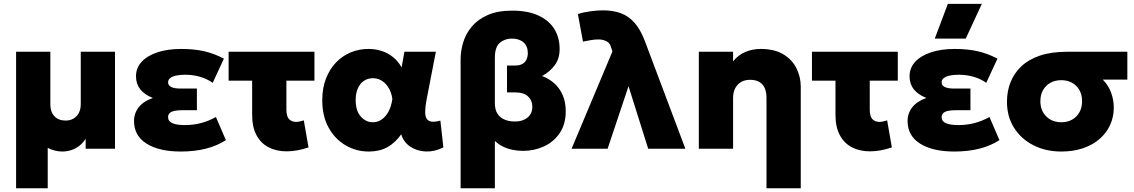

<svg xmlns="http://www.w3.org/2000/svg" viewBox="-20 -790 6026 1020"><path d="M65.5 210V-515H247.5V-234Q247.5 -195.5 269.2 -172.5Q291 -149.5 328 -149.5Q352.5 -149.5 370.8 -160.2Q389 -171 399 -190.5Q409 -210 409 -235.5V-515H591V0H435V-52.5Q411.5 -17 379.2 -1Q347 15 311.5 15Q291.5 15 271.5 10Q251.5 5 233.5 -4.5V210Z M940.5 15Q825 15 758.5 -27Q692 -69 692 -147Q692 -188.5 717.2 -220.5Q742.5 -252.5 792 -269.5Q747 -287.5 724.8 -316Q702.5 -344.5 702.5 -384.5Q702.5 -429 732.2 -461.5Q762 -494 816.2 -512Q870.5 -530 942.5 -530Q1010.5 -530 1063.8 -518Q1117 -506 1169.5 -478.5L1110 -350Q1080.5 -371 1043 -382Q1005.5 -393 964 -393Q936 -393 915.8 -388.5Q895.5 -384 884.2 -375.2Q873 -366.5 873 -352.5Q873 -336 889.8 -327.8Q906.5 -319.5 939 -319.5H1026V-204.5H946Q922.5 -204.5 906 -200.8Q889.5 -197 881.2 -189Q873 -181 873 -167.5Q873 -145.5 896 -135.5Q919 -125.5 961.5 -125.5Q1006.5 -125.5 1047.8 -136.2Q1089 -147 1127 -168.5L1180 -45.5Q1133.5 -15.5 1073.8 -0.2Q1014 15 940.5 15Z M1502.5 14Q1449.5 14 1408.2 -6.8Q1367 -27.5 1343.2 -70.8Q1319.5 -114 1319.5 -180V-361.5H1194.5V-515H1650.5V-361.5H1501.5V-208.5Q1501.5 -172.5 1515.2 -157.5Q1529 -142.5 1553 -142.5Q1562.5 -142.5 1572.8 -144.8Q1583 -147 1594 -150.5L1619 -7Q1588.5 3.5 1559.2 8.8Q1530 14 1502.5 14Z M1939.5 15Q1872.5 15 1816.2 -17.8Q1760 -50.5 1726 -111.5Q1692 -172.5 1692 -257.5Q1692 -321.5 1711.5 -372Q1731 -422.5 1764.8 -457.8Q1798.5 -493 1842.8 -511.5Q1887 -530 1937.5 -530Q1975 -530 2008.2 -519Q2041.5 -508 2068.2 -486.5Q2095 -465 2113.5 -432L2128.5 -515H2295.5L2246 -260Q2239 -222 2238.8 -196.8Q2238.5 -171.5 2247 -158.8Q2255.5 -146 2273.2 -143.8Q2291 -141.5 2319.5 -149.5L2335.5 -7Q2289 16.5 2242.5 14.8Q2196 13 2160.2 -10.5Q2124.5 -34 2111.5 -76.5Q2079.5 -31 2037.8 -8Q1996 15 1939.5 15ZM1960.5 -140.5Q1985 -140.5 2006.2 -154.2Q2027.5 -168 2043 -195.5Q2058.5 -223 2064.5 -264.5Q2062 -282.5 2056.2 -298.8Q2050.5 -315 2041.2 -328.8Q2032 -342.5 2020 -352.8Q2008 -363 1993.2 -368.8Q1978.5 -374.5 1961 -374.5Q1934 -374.5 1913.2 -360.5Q1892.5 -346.5 1881 -320.5Q1869.5 -294.5 1869.5 -258.5Q1869.5 -201 1896.8 -170.8Q1924 -140.5 1960.5 -140.5Z M2427 210V-474Q2427 -520 2441 -565.8Q2455 -611.5 2487 -649.5Q2519 -687.5 2571.8 -710.5Q2624.5 -733.5 2701 -733.5Q2784.5 -733.5 2840.5 -707.5Q2896.5 -681.5 2924.8 -636Q2953 -590.5 2953 -530Q2953 -478.5 2927.5 -444Q2902 -409.5 2860 -386Q2896.5 -372.5 2925 -347Q2953.5 -321.5 2969.5 -284.2Q2985.5 -247 2985.5 -199Q2985.5 -130 2953.5 -83Q2921.5 -36 2869.8 -12.2Q2818 11.5 2758.5 11.5Q2731.5 11.5 2704.5 6.2Q2677.5 1 2653 -10.8Q2628.5 -22.5 2609 -41.5V210ZM2716.5 -144.5Q2756.5 -144.5 2782.2 -165.2Q2808 -186 2808 -223Q2808 -256.5 2785.2 -277.8Q2762.5 -299 2718.5 -299H2673.5V-442H2718.5Q2741 -442 2755.5 -450.5Q2770 -459 2777 -473.8Q2784 -488.5 2784 -508Q2784 -544.5 2761.2 -564.8Q2738.5 -585 2699 -585Q2662 -585 2635.5 -562.8Q2609 -540.5 2609 -483.5V-241.5Q2609 -208 2622.5 -186.5Q2636 -165 2660.2 -154.8Q2684.5 -144.5 2716.5 -144.5Z M3016.5 0 3233.5 -516.5 3226.5 -538Q3221 -561 3202 -570.8Q3183 -580.5 3158.5 -580.5Q3141.5 -580.5 3121 -577.2Q3100.5 -574 3077 -569L3050 -715.5Q3081.5 -725.5 3117.8 -730.2Q3154 -735 3183.5 -735Q3236.5 -735 3277.8 -720Q3319 -705 3351 -669Q3383 -633 3406.5 -570L3621 0H3423.5L3319 -332L3208 0Z M4052 210V-273Q4052 -316.5 4030.2 -341.2Q4008.5 -366 3964.5 -366Q3936.5 -366 3916.2 -353.8Q3896 -341.5 3885.2 -320Q3874.5 -298.5 3874.5 -270V0H3692.5V-515H3874.5V-464Q3902 -498.5 3940 -514.2Q3978 -530 4021 -530Q4094.5 -530 4141.5 -501.5Q4188.5 -473 4211.2 -427.2Q4234 -381.5 4234 -330V210Z M4601.5 14Q4548.5 14 4507.2 -6.8Q4466 -27.5 4442.2 -70.8Q4418.5 -114 4418.5 -180V-361.5H4293.5V-515H4749.5V-361.5H4600.5V-208.5Q4600.5 -172.5 4614.2 -157.5Q4628 -142.5 4652 -142.5Q4661.5 -142.5 4671.8 -144.8Q4682 -147 4693 -150.5L4718 -7Q4687.5 3.5 4658.2 8.8Q4629 14 4601.5 14Z M5050 15Q4934.5 15 4868 -27Q4801.5 -69 4801.5 -147Q4801.5 -188.5 4826.8 -220.5Q4852 -252.5 4901.5 -269.5Q4856.5 -287.5 4834.2 -316Q4812 -344.5 4812 -384.5Q4812 -429 4841.8 -461.5Q4871.5 -494 4925.8 -512Q4980 -530 5052 -530Q5120 -530 5173.2 -518Q5226.5 -506 5279 -478.5L5219.5 -350Q5190 -371 5152.5 -382Q5115 -393 5073.5 -393Q5045.5 -393 5025.2 -388.5Q5005 -384 4993.8 -375.2Q4982.5 -366.5 4982.5 -352.5Q4982.5 -336 4999.2 -327.8Q5016 -319.5 5048.5 -319.5H5135.5V-204.5H5055.5Q5032 -204.5 5015.5 -200.8Q4999 -197 4990.8 -189Q4982.5 -181 4982.5 -167.5Q4982.5 -145.5 5005.5 -135.5Q5028.5 -125.5 5071 -125.5Q5116 -125.5 5157.2 -136.2Q5198.5 -147 5236.5 -168.5L5289.5 -45.5Q5243 -15.5 5183.2 -0.2Q5123.5 15 5050 15ZM4946 -585 5015.5 -769.5H5196L5110.5 -585Z M5618 15Q5536 15 5470.8 -18Q5405.5 -51 5367.5 -110.5Q5329.5 -170 5329.5 -249.5Q5329.5 -305.5 5348.5 -353.5Q5367.5 -401.5 5406.2 -438Q5445 -474.5 5505.2 -494.8Q5565.5 -515 5648.5 -515H5969V-367H5838.5Q5869 -336 5883 -297.2Q5897 -258.5 5897 -218.5Q5897 -168.5 5877.5 -126Q5858 -83.5 5821.5 -51.8Q5785 -20 5733.5 -2.5Q5682 15 5618 15ZM5618.5 -140.5Q5650.5 -140.5 5675.2 -154.2Q5700 -168 5714.2 -193Q5728.5 -218 5728.5 -252Q5728.5 -303 5697.5 -333.5Q5666.5 -364 5617.5 -364Q5585.5 -364 5560.8 -350.5Q5536 -337 5521.5 -312Q5507 -287 5507 -253Q5507 -202.5 5538.2 -171.5Q5569.5 -140.5 5618.5 -140.5Z"/></svg>

Font: Geologica ExtraBold
Style: Regular
Weight: 800
Designer: Sindre Bremnes, Frode Helland
Foundry: Monokrom Skriftforlag AS
Version: Version 1.010;gftools[0.9.28]